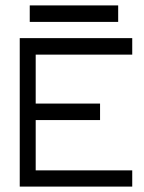

<svg xmlns="http://www.w3.org/2000/svg" viewBox="-20 -739 532 710"><path d="M90 -719H417V-658H90ZM53 -598H469V-537H112V-356H350V-295H112V-109H469V-49H53Z"/></svg>

Font: IBM 3270 Semi-Condensed
Style: Condensed
Weight: 400
Monospace: yes
Version: Version 2.3.1